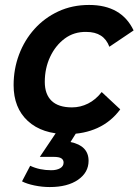

<svg xmlns="http://www.w3.org/2000/svg" viewBox="-20 -533 560 776"><path d="M252 9Q150 9 92.5 -44Q35 -97 35 -189Q35 -254 57 -312.5Q79 -371 119.5 -416Q160 -461 216 -487Q272 -513 340 -513Q471 -513 520 -410L422 -344Q400 -404 329 -404Q279 -405 241.5 -377Q204 -349 182.5 -303Q161 -257 161 -202Q161 -152 188.5 -125.5Q216 -99 271 -99Q305 -99 336 -114.5Q367 -130 391 -161L466 -91Q429 -41 374.5 -16Q320 9 252 9ZM181 223Q150 223 119 216.5Q88 210 69 200L102 137Q140 155 187 155Q209 155 223 147Q237 139 237 124Q237 113 228 107Q219 101 196 101H141L221 -18H302L265 41Q338 56 338 117Q338 164 295.5 193.5Q253 223 181 223Z"/></svg>

Font: Livvic SemiBold
Style: Italic
Weight: 600
Italic angle: -10°
Designer: Jacques Le Bailly, Baron von Fonthausen
Version: Version 1.001; ttfautohint (v1.8.2)